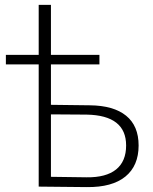

<svg xmlns="http://www.w3.org/2000/svg" viewBox="-20 -762 623 784"><path d="M347 -332Q444 -331 495 -289.5Q546 -248 546 -168Q546 -85 492 -41Q438 3 335 2L138 0V-499H4V-538H138V-742H188V-538H386V-499H188V-334ZM334 -38Q413 -37 454 -70Q495 -103 495 -168Q495 -291 334 -294L188 -295V-40Z"/></svg>

Font: mBank Light
Style: Regular
Weight: 300
Designer: Julieta Ulanovsky
Foundry: Julieta Ulanovsky
Version: Version 7.200;PS 007.200;hotconv 1.0.88;makeotf.lib2.5.64775